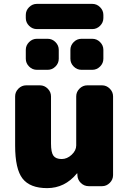

<svg xmlns="http://www.w3.org/2000/svg" viewBox="-20 -960 666 990"><path d="M506 -520Q529 -520 546 -503Q563 -486 563 -463V-57Q563 -34 546 -17Q529 0 506 0H438Q414 0 397 -16.5Q380 -33 379 -57V-65Q379 -66 378 -66Q376 -66 376 -65Q314 10 223 10Q135 10 96.5 -39Q58 -88 58 -210V-463Q58 -486 75 -503Q92 -520 115 -520H186Q209 -520 226 -503Q243 -486 243 -463V-220Q243 -174 255.5 -157Q268 -140 298 -140Q326 -140 349.5 -162Q373 -184 373 -210V-463Q373 -486 390 -503Q407 -520 430 -520ZM456 -760Q479 -760 496 -743Q513 -726 513 -703V-657Q513 -634 496 -617Q479 -600 456 -600H400Q377 -600 360 -617Q343 -634 343 -657V-703Q343 -726 360 -743Q377 -760 400 -760ZM170 -760H226Q249 -760 266 -743Q283 -726 283 -703V-657Q283 -634 266 -617Q249 -600 226 -600H170Q147 -600 130 -617Q113 -634 113 -657V-703Q113 -726 130 -743Q147 -760 170 -760ZM513 -883V-867Q513 -844 496 -827Q479 -810 456 -810H170Q147 -810 130 -827Q113 -844 113 -867V-883Q113 -906 130 -923Q147 -940 170 -940H456Q479 -940 496 -923Q513 -906 513 -883Z"/></svg>

Font: Rounded Mplus 1c Black
Style: Regular
Weight: 900
Version: Version 1.059.20150529